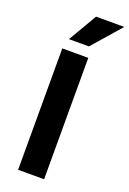

<svg xmlns="http://www.w3.org/2000/svg" viewBox="-174 -989 704 1048"><g transform="rotate(20 178.0 -465.5)"><path d="M78 0V-705H229V0ZM95 -765 192 -931H356L211 -765Z"/></g></svg>

Font: Nunito Sans 7pt Condensed ExtraBold
Style: Regular
Weight: 800
Width: 3
Designer: Vernon Adams
Foundry: Vernon Adams
Version: Version 3.101;gftools[0.9.27]